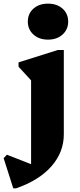

<svg xmlns="http://www.w3.org/2000/svg" viewBox="-80 -785 440 1056"><path d="M-7 251 -60 85 -42 66 91 118V-343L22 -418V-442L238 -510H271V-46Q271 52 203 129.5Q135 207 8 251ZM184 -567Q135 -567 104 -595Q73 -623 73 -666Q73 -710 104 -737.5Q135 -765 184 -765Q233 -765 264 -737.5Q295 -710 295 -666Q295 -623 264 -595Q233 -567 184 -567Z"/></svg>

Font: Platypi ExtraBold
Style: Regular
Weight: 800
Designer: David Sargent
Foundry: Bolt Cutter Type
Version: Version 1.200; ttfautohint (v1.8.4.7-5d5b)